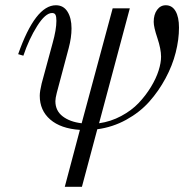

<svg xmlns="http://www.w3.org/2000/svg" viewBox="-20 -488 720 738"><path d="M69.8 -273.9 49.8 -279.8Q115.7 -467.8 194.8 -467.8Q224.1 -467.8 239.5 -443.1Q254.9 -418.5 254.9 -378.9Q254.9 -343.8 244.1 -303.2L198.2 -130.9Q192.9 -110.4 192.9 -99.1Q192.9 -62.5 220.7 -41Q248.5 -19.5 293.9 -14.2L413.1 -456.1H479L360.8 -14.2Q405.8 -20.5 445.8 -42Q485.8 -63.5 512.9 -92Q540 -120.6 560.1 -153.6Q580.1 -186.5 589.6 -216.6Q599.1 -246.6 599.1 -270Q599.1 -299.3 585 -341.6Q570.8 -383.8 570.8 -403.8Q570.8 -432.1 583.7 -450Q596.7 -467.8 617.2 -467.8Q641.6 -467.8 654.8 -445.1Q668 -422.4 668 -381.8Q668 -335.9 655.3 -285.9Q642.6 -235.8 616.2 -186.8Q589.8 -137.7 553.5 -96.9Q517.1 -56.2 465.1 -27.6Q413.1 1 354 8.8L294.9 230H229L287.1 11.2Q213.4 6.3 173.1 -28.6Q132.8 -63.5 132.8 -120.1Q132.8 -136.7 140.1 -167L182.1 -321.8Q196.8 -374 196.8 -408.2Q196.8 -424.8 193.1 -431.4Q189.5 -438 180.2 -438Q154.3 -438 122.8 -387.9Q91.3 -337.9 69.8 -273.9Z"/></svg>

Font: Flanker Steampunk
Style: Italic
Weight: 400
Italic angle: -12°
Designer: Alexey Kryukov, Leonardo Di Lena
Foundry: Alexey Kryukov, Leonardo Di Lena
Version: 1.210